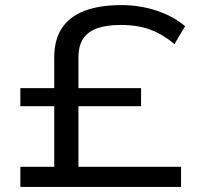

<svg xmlns="http://www.w3.org/2000/svg" viewBox="-20 -734 788 754"><path d="M60 0V-79H193V-317H60V-388H193V-509Q193 -578 223 -623.5Q253 -669 312 -691.5Q371 -714 457 -714Q528 -714 594 -692.5Q660 -671 707 -631L665 -561Q620 -599 570.5 -617.5Q521 -636 454 -636Q399 -636 362 -623Q325 -610 306.5 -582Q288 -554 288 -507V-388H534V-317H288V-79H691V0Z"/></svg>

Font: Nunito Sans 10pt Expanded
Style: Regular
Weight: 400
Width: 7
Designer: Vernon Adams
Foundry: Vernon Adams
Version: Version 3.101;gftools[0.9.27]